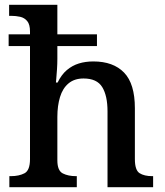

<svg xmlns="http://www.w3.org/2000/svg" viewBox="-20 -780 686 800"><path d="M19 0V-46H25Q59 -46 82 -58Q105 -70 105 -117V-588H16V-637H105V-649Q105 -678 93.5 -692Q82 -706 64 -710Q46 -714 27 -714H18V-760H219V-637H384V-588H219V-535Q219 -514 217.5 -491.5Q216 -469 214.5 -452.5Q213 -436 213 -436H220Q236 -469 258.5 -488Q281 -507 308.5 -515.5Q336 -524 369 -524Q452 -524 497 -477.5Q542 -431 542 -329V-117Q542 -71 561.5 -58.5Q581 -46 615 -46H618V0H428V-316Q428 -381 406 -417Q384 -453 328 -453Q290 -453 265.5 -432.5Q241 -412 230 -375.5Q219 -339 219 -293V-112Q219 -69 241.5 -57.5Q264 -46 297 -46H300V0Z"/></svg>

Font: Noto Naskh Arabic Medium
Style: Regular
Weight: 500
Designer: Monotype Design Team, David Williams, Mohamad Dakak and Nizar Qandah
Foundry: Monotype Imaging Inc.
Version: Version 2.016